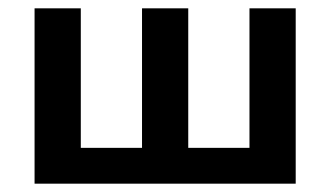

<svg xmlns="http://www.w3.org/2000/svg" viewBox="-20 -441 793 461"><path d="M579 -421H690V0H63V-421H174V-86H321V-421H432V-86H579Z"/></svg>

Font: EauTest
Style: Bold
Weight: 700
Designer: Christian Thalmann (Catharsis Fonts)
Version: Version 0.001;PS 000.001;hotconv 1.0.88;makeotf.lib2.5.64775